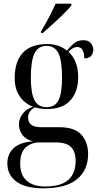

<svg xmlns="http://www.w3.org/2000/svg" viewBox="-20 -786 538 1046"><path d="M216 240Q119 240 69.5 203.5Q20 167 20 104Q20 53 54.5 21Q89 -11 160 -16Q120 -26 101.5 -52Q83 -78 83 -108Q83 -137 101 -163Q119 -189 159 -205Q114 -222 87 -262Q60 -302 60 -361Q60 -450 104 -498Q148 -546 237 -546Q302 -546 345 -510Q358 -528 380 -547.5Q402 -567 434 -567Q461 -567 474.5 -551.5Q488 -536 488 -515Q488 -494 476 -481Q464 -468 439 -468Q439 -530 400 -530Q378 -530 353 -504Q406 -456 406 -364Q406 -288 364 -240Q322 -192 236 -192Q219 -192 202 -194.5Q185 -197 170 -201Q150 -190 141.5 -176Q133 -162 133 -145Q133 -93 203 -93H303Q387 -93 423.5 -52Q460 -11 460 54Q460 140 400 190Q340 240 216 240ZM234 -202Q279 -202 298.5 -239.5Q318 -277 318 -364Q318 -457 298 -496.5Q278 -536 233 -536Q188 -536 168 -495Q148 -454 148 -363Q148 -278 168 -240Q188 -202 234 -202ZM225 230Q311 230 351.5 194.5Q392 159 392 91Q392 40 367 15Q342 -10 285 -10H193Q152 -10 121 16.5Q90 43 90 106Q90 168 126 199Q162 230 225 230ZM204 -616Q225 -650 246.5 -691Q268 -732 283 -766H369V-756Q355 -739 327.5 -711.5Q300 -684 268.5 -655.5Q237 -627 213 -606H204Z"/></svg>

Font: Noto Serif Display SemiCondensed
Style: Regular
Weight: 400
Width: 4
Designer: Monotype Design Team
Foundry: Monotype Imaging Inc.
Version: Version 2.009